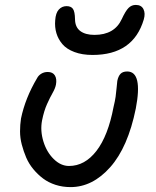

<svg xmlns="http://www.w3.org/2000/svg" viewBox="-20 -766 629 776"><path d="M354 -543.9Q312 -543.9 280.8 -555.7Q249.5 -567.4 232.4 -587.4Q215.3 -607.4 208 -631.8Q200.7 -656.2 203.1 -684.1Q205.1 -713.9 217.8 -727.5Q230.5 -741.2 249 -741.2Q267.1 -741.2 274.9 -730Q282.7 -718.8 283.2 -688Q283.7 -656.2 304.4 -640.6Q325.2 -625 361.8 -625Q442.9 -625 472.2 -689Q487.3 -721.7 499.5 -733.9Q511.7 -746.1 528.8 -746.1Q551.3 -746.1 559.8 -729Q568.4 -711.9 561 -687Q518.6 -543.9 354 -543.9ZM265.1 -9.8Q232.9 -9.8 204.3 -19Q175.8 -28.3 154.3 -44.4Q132.8 -60.5 114.7 -82.3Q96.7 -104 85.9 -129.2Q75.2 -154.3 68.1 -181.4Q61 -208.5 61 -235.1Q61 -261.7 64.9 -287.1Q82 -369.6 129.9 -450.2Q135.3 -460.9 146.7 -468Q158.2 -475.1 172.9 -475.1Q193.4 -475.1 201.9 -460.9Q210.4 -446.8 206.1 -423.8Q203.1 -408.7 192.9 -390.9Q182.6 -373 170.2 -345.5Q157.7 -317.9 149.9 -278.8Q142.1 -237.8 155.3 -194.6Q168.5 -151.4 197 -123.3Q225.6 -95.2 258.8 -95.2Q322.8 -95.2 369.9 -156.2Q417 -217.3 439 -334Q444.8 -357.4 447.3 -375.2Q449.7 -393.1 451.2 -410.4Q452.6 -427.7 454.1 -439Q458 -458 467 -467.5Q476.1 -477.1 494.1 -477.1Q557.6 -477.1 528.8 -327.1Q497.1 -170.9 425.5 -90.3Q354 -9.8 265.1 -9.8Z"/></svg>

Font: Shantell Sans Irregular
Style: Italic
Weight: 400
Italic angle: -11.31°
Designer: Stephen Nixon, Anya Danilova, Shantell Martin
Foundry: Arrow Type
Version: Version 1.006;[9816181b4]